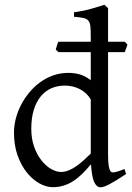

<svg xmlns="http://www.w3.org/2000/svg" viewBox="-20 -777 560 812"><path d="M363.8 -356.4Q347.7 -384.3 318.4 -399.7Q289.1 -415 253.9 -415Q222.7 -415 196.8 -403.6Q170.9 -392.1 152.1 -369.1Q133.3 -346.2 122.8 -312Q112.3 -277.8 112.3 -231.9Q112.3 -190.4 124.3 -156.7Q136.2 -123 154.8 -99.4Q173.3 -75.7 195.6 -62.7Q217.8 -49.8 237.8 -49.8Q254.4 -49.8 270.5 -56.4Q286.6 -63 302.5 -74Q318.4 -85 333.5 -98.9Q348.6 -112.8 363.8 -127.4ZM513.2 -41Q490.7 -25.9 473.4 -15.4Q456.1 -4.9 443.1 2Q430.2 8.8 420.9 12Q411.6 15.1 404.8 15.1Q388.7 15.1 378.4 -7.1Q368.2 -29.3 364.7 -82.5Q346.2 -60.1 327.9 -42Q309.6 -23.9 290.3 -11.5Q271 1 249.5 7.8Q228 14.6 203.1 14.6Q175.8 14.6 147 -1.2Q118.2 -17.1 94 -46.9Q69.8 -76.7 54.4 -119.6Q39.1 -162.6 39.1 -216.8Q39.1 -244.6 46.6 -274.4Q54.2 -304.2 68.4 -332Q82.5 -359.9 103 -384.8Q123.5 -409.7 148.9 -428.5Q174.3 -447.3 204.6 -458Q234.9 -468.8 269 -468.8Q292 -468.8 314.7 -463.1Q337.4 -457.5 363.8 -438V-556.6H227.1L215.8 -567.4Q218.3 -575.2 220.7 -584Q223.1 -592.8 227.1 -600.6H363.8V-622.1Q363.8 -648.9 362.3 -664.8Q360.8 -680.7 354 -689.2Q347.2 -697.8 333 -700.9Q318.8 -704.1 293 -706.1V-725.1Q333 -730.5 364.7 -739.5Q396.5 -748.5 421.9 -756.8L437 -742.2V-600.6H507.8L519 -588.4L507.8 -556.6H437V-124Q437 -106.9 437.7 -94.7Q438.5 -82.5 439.9 -74.2Q441.4 -65.9 443.4 -60.5Q445.3 -55.2 448.2 -51.8Q452.6 -46.4 465.1 -48.6Q477.5 -50.8 506.8 -62Z"/></svg>

Font: Akkhara
Style: Regular
Weight: 400
Designer: J. Victor Gaultney
Version: Version 1.00 June 13, 2006, initial release